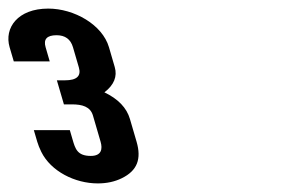

<svg xmlns="http://www.w3.org/2000/svg" viewBox="-278 -690 714 447"><path d="M40 -360 24.5 -413C16.9 -439 -2.9 -459.7 -34.9 -475C-12.5 -492.3 -4.5 -512 -10.9 -534L-24.3 -580C-39.7 -632.7 -105.5 -670 -165.7 -670C-236.5 -670 -268.8 -625.2 -255.6 -580L-245.9 -547H-162.2L-171.8 -580C-177.3 -598.7 -168.8 -608 -146.3 -608C-126.3 -608 -113.6 -598.7 -108.1 -580L-94.4 -533C-88.5 -513 -99.3 -503 -126.8 -503H-145.6L-129.2 -447H-110.5C-86.9 -447 -67.7 -441.9 -61.6 -421L-43.8 -360C-39 -343.6 -41.2 -327 -66.6 -327C-98.2 -327 -102.8 -343.8 -109 -365L-115.4 -387H-199.2L-191.3 -360C-189.1 -352.7 -186 -344.8 -181.9 -336.5C-159.6 -291.2 -103.5 -263 -50.4 -263C-29.6 -263 -11 -267 5.4 -275C41.9 -292.8 51.6 -320.1 40 -360Z"/></svg>

Font: Din Kursivschrift
Style: BreitLeft
Weight: 400
Version: Version 1.089